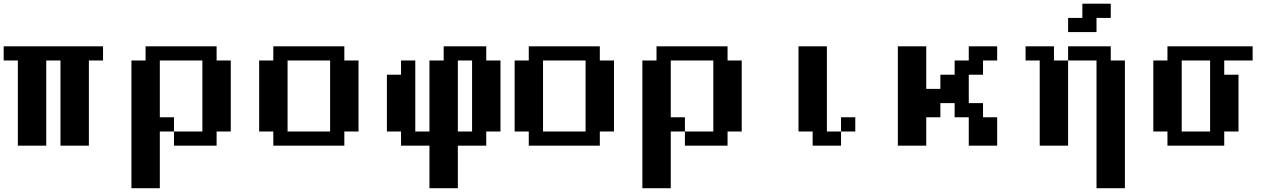

<svg xmlns="http://www.w3.org/2000/svg" viewBox="-20 -789 6959 1040"><path d="M76.7 0V-461.4H0V-538.1H538.1V-461.4H461.4V0H307.6V-461.4H230.5V0Z M691.9 230.5V-461.4H768.6V-538.1H1153.3V-461.4H1230V-76.7H1153.3V0H922.4V-76.7H1076.2V-461.4H845.7V-153.8H922.4V-76.7H845.7V230.5Z M1768.1 -76.7V-461.4H1537.6V-76.7ZM1460.4 0V-76.7H1383.8V-461.4H1460.4V-538.1H1845.2V-461.4H1921.9V-76.7H1845.2V0Z M2537.1 -76.7V-461.4H2460V-76.7ZM2306.2 230.5V0H2152.3V-76.7H2075.7V-384.3H2152.3V-461.4H2229.5V-76.7H2306.2V-461.4H2383.3V-538.1H2613.8V-461.4H2690.9V-76.7H2613.8V0H2460V230.5Z M3151.9 -76.7V-461.4H2921.4V-76.7ZM2844.2 0V-76.7H2767.6V-461.4H2844.2V-538.1H3229V-461.4H3305.7V-76.7H3229V0Z M3459.5 230.5V-461.4H3536.1V-538.1H3920.9V-461.4H3997.6V-76.7H3920.9V0H3689.9V-76.7H3843.8V-461.4H3613.3V-153.8H3689.9V-76.7H3613.3V230.5Z M4535.6 -76.7V-153.8H4612.8V-76.7ZM4381.8 0V-76.7H4305.2V-538.1H4459V-76.7H4535.6V0Z M4843.3 0V-538.1H4997.1V-307.6H5073.7V-384.3H5150.9V-461.4H5227.5V-538.1H5381.3V-461.4H5304.7V-384.3H5227.5V-230.5H5304.7V-153.8H5381.3V0H5227.5V-153.8H5150.9V-230.5H5073.7V-153.8H4997.1V0Z M5611.8 0V-461.4H5535.2V-538.1H5689V-461.4H5765.6V0ZM5919.4 230.5V-461.4H5765.6V-538.1H5996.6V-461.4H6073.2V230.5ZM5765.6 -615.2V-691.9H5842.8V-769H5996.6V-691.9H5919.4V-615.2Z M6534.7 -76.7V-461.4H6380.9V-76.7ZM6303.7 0V-76.7H6227.1V-461.4H6303.7V-538.1H6765.1V-461.4H6611.3V-384.3H6688.5V-76.7H6611.3V0Z"/></svg>

Font: Good Old DOS
Style: Regular
Weight: 400
Designer: Vasily Draigo
Foundry: Vasily Draigo
Version: 1.0